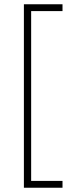

<svg xmlns="http://www.w3.org/2000/svg" viewBox="-20 -760 313 900"><path d="M92 120V-740H273V-708H126V88H273V120Z"/></svg>

Font: Encode Sans SC Condensed Thin
Style: Regular
Weight: 100
Width: 3
Designer: Multiple Designers
Foundry: Impallari Type
Version: Version 3.002